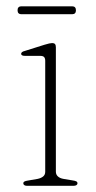

<svg xmlns="http://www.w3.org/2000/svg" viewBox="-20 -602 312 622"><path d="M161 -449V-46Q161 -36.5 167.5 -30.5Q174 -24.5 185.5 -22.5L215.5 -17.5Q223 -16.5 227 -14.5Q231 -12.5 231 -8Q231 -4.5 227.5 -2.2Q224 0 217.5 0H68Q62 0 58.8 -2.2Q55.5 -4.5 55.5 -8Q55.5 -12 59.2 -14Q63 -16 70 -17L102 -22.5Q113.5 -25 120 -30.5Q126.5 -36 126.5 -45.5V-405Q126.5 -413 123 -417Q119.5 -421 110.5 -421H61.5Q54.5 -421 51.5 -422.8Q48.5 -424.5 48.5 -427.5Q48.5 -430.5 51.2 -433Q54 -435.5 60.5 -437L124 -457Q133.5 -460 139.5 -461.2Q145.5 -462.5 149 -462.5Q155.5 -462.5 158.2 -459.2Q161 -456 161 -449ZM36.9 -569Q36.9 -575 39.9 -578.2Q43 -581.5 48.2 -581.5H214.3Q220 -581.5 223 -578.2Q226 -575 226 -568.5Q226 -562.5 223 -559.2Q220 -556 214.3 -556H48.2Q43 -556 39.9 -559.2Q36.9 -562.5 36.9 -569Z"/></svg>

Font: Fraunces Thin
Style: Regular
Weight: 250
Version: Version 1.000;[b76b70a41]